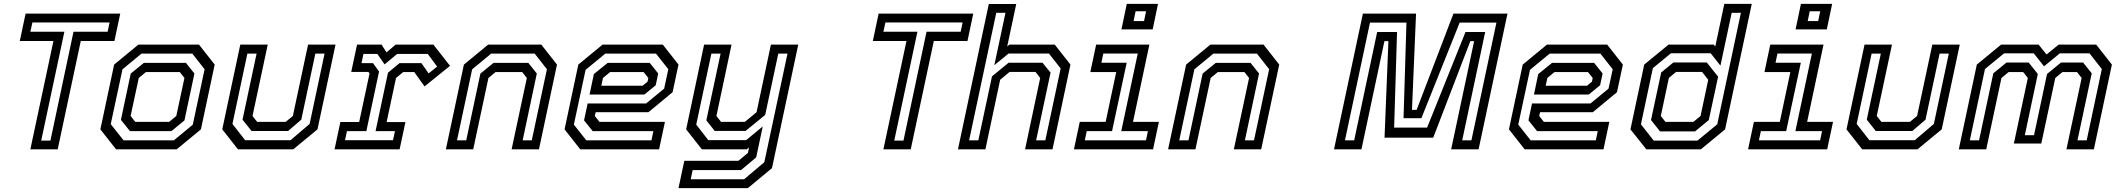

<svg xmlns="http://www.w3.org/2000/svg" viewBox="-20 -770 10929 990"><path d="M136.5 0 255.5 -558.5H82L112 -700H600L570 -558.5H396.5L277.5 0ZM192.5 -45H240L359 -606.5H535L545 -654H147L136.5 -606.5H312Z M578.5 0 497.5 -103 568.5 -437 693.5 -540H1006L1087 -437L1016 -103L891 0ZM617 -46.5H876.5L974 -127L1035 -413L971.5 -493.5H709.5L611.5 -412.5L551 -130ZM650 -94 603.5 -152 654 -390.5 722 -446H938.5L982.5 -391L931 -149L864 -94ZM677.5 -141.5H852L889 -172L931 -368L907 -398.5H732.5L695.5 -368L653.5 -172Z M1207 0 1126 -103 1219 -540H1360.5L1282 -172L1306 -141.5H1453L1490 -172L1568.5 -540H1710L1617 -103L1492 0ZM1244 -47H1478L1576.5 -131L1653.5 -493.5H1606L1533.5 -153L1465.5 -94.5H1277L1230.5 -153L1303 -493.5H1255.5L1178.5 -131Z M1705 0 1735 -141H1832L1885.5 -391.5L1879.5 -399H1791L1821 -540H1947.5L1973 -500L2020 -540H2214.5L2300.5 -430.5L2169 -324.5L2116 -398.5H2059L2022 -368L1973.5 -140.5H2070.5L2040.5 0ZM1759 -47H2006.5L2016.5 -94H1916.5L1980.5 -395L2040 -444.5H2153L2190 -391.5L2234 -426.5L2185.5 -492H2028L1963 -438L1925.5 -492H1854L1844 -444.5H1903.5L1934.5 -401L1869 -94H1769Z M2279 0 2372 -437 2497 -540H2771L2852 -437L2759 0H2618L2696.5 -368L2672.5 -398.5H2535.5L2498.5 -368L2420 0ZM2336.5 -46.5H2384L2457 -390.5L2525 -446H2704L2748 -391L2675 -46.5H2722L2800 -413L2737 -493.5H2512.5L2414.5 -412.5Z M3397.5 -540 3478.5 -437 3448 -294.5 3323.5 -191.5H3051.5L3047 -172L3071 -141.5H3408.5L3378.5 0H2972L2891 -103L2962 -437L3087 -540ZM3330 -446 3374 -391 3361 -330.5 3302.5 -282.5H3020L3042 -388L3113.5 -446ZM3362.5 -493.5H3101L2999.5 -410L2939 -127.5L3003 -46.5H3339L3349 -94H3036L2991.5 -149.5L3010 -236.5H3311.5L3404.5 -313L3426 -413ZM3298.5 -398.5H3126L3089 -368L3080.5 -328H3293.5L3319 -349L3323 -368Z M3599 0 3518 -103 3610.5 -540H3752L3674 -172L3698 -141.5H3820.5L3881 -191.5L3955 -540H4096L3960.5 97L3836 200H3478.5L3508.5 59H3787.5L3836.5 18.5L3842.5 -10L3830.5 0ZM3541.5 154.5H3816.5L3921 66.5L4040.5 -493.5H3993L3925.5 -177.5L3824.5 -95H3665L3622 -149.5L3695.5 -493.5H3648L3570 -127.5L3632 -47.5H3827.5L3913 -118L3879 41.5L3801 107H3551.5Z M4535 0 4654 -558.5H4480.5L4510.5 -700H4998.5L4968.5 -558.5H4795L4676 0ZM4591 -45H4638.5L4757.5 -606.5H4933.5L4943.5 -654H4545.5L4535 -606.5H4710.5Z M4919.5 0 5078.5 -749.5H5220L5173.5 -530.5L5185 -540H5418.5L5499.5 -437L5407 0H5265.5L5343.5 -368L5319.5 -399H5185.5L5137 -358.5L5061 0ZM4977 -46.5H5024.5L5095 -376.5L5180.5 -446.5H5355.5L5397 -395.5L5322.5 -46.5H5370L5449 -417L5388.5 -494H5180.5L5107 -434L5164.5 -704H5117Z M5762.5 -618.5 5790 -750H5951L5923.5 -618.5ZM5825 -661.5H5879L5889.5 -712H5835.5ZM5517.5 0 5547.5 -141.5H5681L5735.5 -398.5H5602L5632 -540H5906.5L5822 -141.5H5955.5L5925.5 0ZM5573.5 -46.5H5889L5899 -94H5761.5L5846.5 -494H5669L5659 -446.5H5789.5L5714 -94H5583.5Z M6003 0 6096 -437 6221 -540H6495L6576 -437L6483 0H6342L6420.5 -368L6396.5 -398.5H6259.5L6222.5 -368L6144 0ZM6060.5 -46.5H6108L6181 -390.5L6249 -446H6428L6472 -391L6399 -46.5H6446L6524 -413L6461 -493.5H6236.5L6138.5 -412.5Z M6858.5 0 7007.5 -700H7281.5L7260.5 -203.5H7284.5L7474.5 -700H7753L7604 0H7462.5L7581 -558H7561.5L7370 -60H7119L7139 -558H7118.5L7000 0ZM6915 -46.5H6962.5L7081 -605H7183.5L7168.5 -112H7338.5L7536.5 -605H7638L7519.5 -46.5H7567L7696 -653.5H7506.5L7309 -160.5H7217L7232 -653.5H7044Z M8267 -540 8348 -437 8317.5 -294.5 8193 -191.5H7921L7916.5 -172L7940.5 -141.5H8278L8248 0H7841.5L7760.5 -103L7831.5 -437L7956.5 -540ZM8199.5 -446 8243.5 -391 8230.5 -330.5 8172 -282.5H7889.5L7911.5 -388L7983 -446ZM8232 -493.5H7970.5L7869 -410L7808.5 -127.5L7872.5 -46.5H8208.5L8218.5 -94H7905.5L7861 -149.5L7879.5 -236.5H8181L8274 -313L8295.5 -413ZM8168 -398.5H7995.5L7958.5 -368L7950 -328H8163L8188.5 -349L8192.5 -368Z M8750 0H8469L8387 -103L8458 -437L8583.5 -540H8816.5L8824.5 -530.5L8871 -750H9012.5L8875 -103ZM8720 -92.5H8539.5L8493 -151L8545.5 -396.5L8608.5 -448H8780.5L8839 -374.5L8791 -151ZM8711.5 -141.5 8748.5 -172 8788 -358.5 8756.5 -399H8622L8585 -368L8543.5 -172L8567.5 -141.5ZM8732.5 -45 8834.5 -129 8956.5 -704H8909L8851 -431.5L8800.5 -495.5H8596L8502.5 -418.5L8441 -129L8507 -45Z M9238.5 -618.5 9266 -750H9427L9399.5 -618.5ZM9301 -661.5H9355L9365.5 -712H9311.5ZM8993.5 0 9023.5 -141.5H9157L9211.5 -398.5H9078L9108 -540H9382.5L9298 -141.5H9431.5L9401.5 0ZM9049.5 -46.5H9365L9375 -94H9237.5L9322.5 -494H9145L9135 -446.5H9265.5L9190 -94H9059.5Z M9582 0 9501 -103 9594 -540H9735.5L9657 -172L9681 -141.5H9828L9865 -172L9943.5 -540H10085L9992 -103L9867 0ZM9619 -47H9853L9951.5 -131L10028.5 -493.5H9981L9908.5 -153L9840.5 -94.5H9652L9605.5 -153L9678 -493.5H9630.5L9553.5 -131Z M10080 0 10173 -437 10298 -540H10491.5L10532.5 -489L10595 -540H10788.5L10869.5 -437L10776.5 0H10635L10713.5 -368L10689.5 -398.5H10614.5L10577.5 -368L10505.5 -30H10364L10436 -368L10412 -398.5H10337L10300 -368L10221.5 0ZM10137 -46.5H10184.5L10258 -392L10326 -447.5H10440.5L10487.5 -388.5L10420.5 -73H10468L10535 -388.5L10607 -447.5H10721L10765.5 -392L10692 -46.5H10739.5L10817.5 -414L10754 -495H10601L10519.5 -428L10466.5 -495H10313.5L10215 -414Z"/></svg>

Font: Tourney Thin Medium
Style: Italic
Weight: 500
Italic angle: -12°
Version: Version 1.015